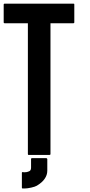

<svg xmlns="http://www.w3.org/2000/svg" viewBox="-37 -860 497 1062"><path d="M374 -835Q374 -801.8 374 -736.3Q374 -733.4 372.1 -732.4Q371.1 -731.4 369.1 -731.4Q326.2 -731.4 242.2 -731.4Q242.2 -490.2 242.2 -7.8Q242.2 -5.9 240.2 -3.9Q239.3 -2.9 236.3 -2.9Q198.2 -2.9 122.1 -2.9Q119.1 -2.9 118.2 -3.9Q117.2 -5.9 117.2 -7.8Q117.2 -249 117.2 -731.4Q74.2 -731.4 -11.7 -731.4Q-13.7 -731.4 -14.6 -732.4Q-16.6 -733.4 -16.6 -736.3Q-16.6 -768.6 -16.6 -835Q-16.6 -836.9 -14.6 -838.9Q-13.7 -839.8 -11.7 -839.8Q116.2 -839.8 370.1 -839.8Q372.1 -839.8 373 -838.9Q374 -837.9 374 -835.9Q374 -835.9 374 -835ZM224.6 19.5Q224.6 41 224.6 84Q224.6 108.4 210 128.9Q196.3 149.4 167 167Q157.2 172.9 135.7 177.7Q113.3 182.6 98.6 182.6Q97.7 182.6 97.7 182.6Q96.7 182.6 95.7 182.6Q94.7 182.6 91.8 182.6Q89.8 182.6 88.9 182.6Q86.9 182.6 85 181.6Q84 180.7 84 177.7Q84 151.4 84 96.7Q84 95.7 84 94.7Q85 93.8 85.9 92.8Q86.9 91.8 86.9 91.8Q87.9 91.8 89.8 91.8Q91.8 92.8 94.7 92.8Q97.7 92.8 100.6 92.8Q112.3 92.8 123 87.9Q134.8 84 134.8 67.4Q134.8 51.8 134.8 19.5Q134.8 17.6 135.7 16.6Q137.7 14.6 139.6 14.6Q166 14.6 218.8 14.6Q220.7 14.6 222.7 16.6Q223.6 17.6 224.6 19.5Z"/></svg>

Font: Typeface
Style: Regular
Weight: 400
Version: Version 1.0